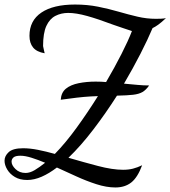

<svg xmlns="http://www.w3.org/2000/svg" viewBox="-34 -740 752 847"><path d="M475 87Q436 87 391 72.5Q346 58 301.5 37.5Q257 17 217 -1Q183 25 150 39.5Q117 54 86 54Q54 54 32 41Q10 28 -2 8Q-14 -12 -14 -31Q-14 -52 4.5 -69Q23 -86 68 -86Q98 -86 133.5 -79Q169 -72 208 -61Q255 -109 304 -176.5Q353 -244 398 -316Q366 -315 337 -312.5Q308 -310 265 -304L234 -300Q236 -332 257 -349Q278 -366 313 -373Q348 -380 388 -380Q402 -380 412.5 -379.5Q423 -379 434 -378Q472 -443 502 -502Q532 -561 548 -603Q529 -609 510.5 -615.5Q492 -622 468 -630Q399 -656 350.5 -669.5Q302 -683 267 -683Q236 -683 210.5 -670Q185 -657 170.5 -625.5Q156 -594 156 -536Q156 -538 157 -532Q158 -526 160 -518Q162 -510 163 -505Q128 -511 112 -530.5Q96 -550 96 -582Q96 -649 148.5 -684.5Q201 -720 297 -720Q351 -720 398.5 -710.5Q446 -701 489 -688.5Q532 -676 572.5 -666.5Q613 -657 654 -657Q664 -657 676.5 -657.5Q689 -658 698 -660Q678 -641 664 -631Q650 -621 639 -616Q618 -566 585.5 -502.5Q553 -439 513 -371Q548 -368 573 -365.5Q598 -363 624 -363Q610 -343 594.5 -334Q579 -325 553.5 -322Q528 -319 482 -318Q433 -241 378 -169Q323 -97 268 -44Q333 -25 397.5 -8Q462 9 509 9Q533 9 552.5 4Q572 -1 593 -11Q573 43 545 65Q517 87 475 87ZM79 23Q98 23 119 10.5Q140 -2 165 -22Q134 -35 105.5 -44Q77 -53 56 -53Q34 -53 25.5 -45.5Q17 -38 17 -27Q17 -11 34.5 6Q52 23 79 23Z"/></svg>

Font: Dancing Script SemiBold
Style: Regular
Weight: 600
Designer: Pablo Impallari
Foundry: Pablo Impallari
Version: Version 2.001